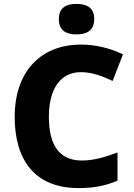

<svg xmlns="http://www.w3.org/2000/svg" viewBox="-20 -1003 683 982"><path d="M371 -983C321 -983 281 -966 281 -905C281 -845 321 -827 371 -827C421 -827 462 -845 462 -905C462 -966 421 -983 371 -983ZM394 -634C450 -634 503 -614 556 -589L609 -725C541 -758 465 -775 395 -775C176 -775 55 -623 55 -407C55 -188 155 -41 382 -41C457 -41 518 -52 581 -79V-223C516 -199 459 -182 399 -182C283 -182 230 -261 230 -406C230 -548 289 -634 394 -634Z"/></svg>

Font: Noto Sans Tamil UI ExtraBold
Style: Regular
Weight: 800
Designer: Jelle Bosma - Monotype Design Team
Foundry: Monotype Imaging Inc.
Version: Version 2.004